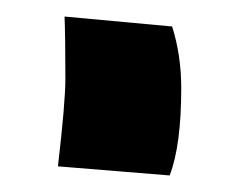

<svg xmlns="http://www.w3.org/2000/svg" viewBox="-20 -431 300 232"><path d="M58 -411 188 -399Q199 -364 199 -325Q199 -255 185 -219L50 -230Q59 -307 59 -336Q59 -387 58 -411Z"/></svg>

Font: Boogaloo
Style: Regular
Weight: 400
Designer: John Vargas Beltran
Foundry: John Vargas Beltran
Version: Version 1.001